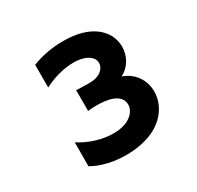

<svg xmlns="http://www.w3.org/2000/svg" viewBox="-189 -1046 1378 1346"><g transform="rotate(-30 500.0 -373.0)"><path d="M710 -410C778 -443 818 -515 818 -590C818 -678 762 -771 628 -811C584 -824 533 -830 480 -830C392 -830 299 -814 226 -783V-600C303 -641 392 -663 466 -663C499 -663 530 -658 554 -649C609 -627 627 -593 619 -556C610 -517 566 -483 498 -483C459 -483 416 -484 386 -486V-318C408 -321 433 -322 458 -322C529 -322 652 -309 652 -216C652 -182 631 -147 592 -123C558 -102 512 -92 462 -92C376 -92 277 -121 195 -174L194 19C267 62 367 84 466 84C543 84 619 70 680 43C800 -11 856 -111 856 -205C856 -294 805 -377 710 -410Z"/></g></svg>

Font: LINE Seed JP_OTF ExtraBold
Style: Regular
Weight: 800
Designer: LY Corporation & Fontrix & Fontworks
Version: Version 1.013